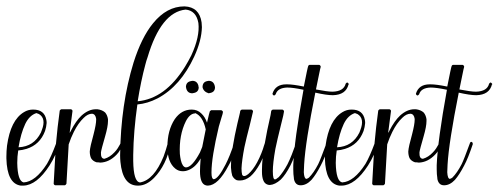

<svg xmlns="http://www.w3.org/2000/svg" viewBox="-24 -581 1561 601"><path d="M90 -227Q68 -220 55 -193Q41 -163 34 -120Q82 -122 104 -166Q106 -170 107 -174Q121 -210 98 -224Q94 -226 90 -227ZM156 -136Q160 -135 161 -131Q161 -119 141 -80Q136 -71 131 -63Q91 -1 49 0Q44 0 41 0Q-2 -6 -4 -85Q-4 -89 -4 -91Q-4 -108 -2 -125Q9 -205 51 -230Q64 -238 79 -238Q79 -238 80 -238Q115 -238 121 -206Q122 -201 122 -196Q121 -183 117 -171Q101 -128 59 -115Q46 -111 33 -110Q30 -91 30 -71Q31 -14 50 -10Q87 -12 123 -68Q136 -90 152 -133Q154 -136 156 -136Z M198 -239Q202 -238 203 -234Q198 -197 194 -165Q197 -169 198 -172Q214 -203 231 -219Q253 -239 276 -239Q279 -239 281 -239Q296 -237 305 -229Q312 -221 314 -208Q314 -205 314 -202Q314 -185 305 -154Q293 -113 292 -104Q291 -84 303 -84Q320 -89 334 -104Q340 -110 344.5 -117Q349 -124 351 -128L353 -132Q355 -136 359 -135Q362 -132 362 -128Q362 -128 347 -104Q344 -100 341 -97Q318 -73 290 -72Q284 -73 278 -73Q266 -77 261 -86Q257 -95 257 -107Q258 -122 269 -161Q277 -192 277 -206Q277 -208 277 -209Q275 -224 264 -225Q251 -225 238 -212Q221 -196 207 -168Q198 -150 191 -129L184 -6Q182 -2 179 -1H149Q145 -2 144 -6Q144 -6 151 -129Q156 -185 163 -235Q165 -238 168 -239Z M557 -551Q480 -543 438 -402Q434 -391 431 -379Q417 -327 407 -264Q493 -272 555 -372Q566 -390 575 -408Q602 -467 597 -509Q590 -548 557 -551ZM505 -136Q509 -135 510 -131V-130Q497 -64 458 -24Q434 0 409 0Q407 0 406 0Q360 -1 353 -74Q352 -84 352 -94Q352 -95 352 -96Q354 -255 394 -385Q419 -464 455 -508Q498 -561 553 -561Q553 -561 554 -561Q600 -559 607 -511Q608 -503 608 -496Q607 -454 584 -404Q541 -311 469 -273Q438 -257 406 -254Q394 -170 393 -96Q393 -94 393 -91Q393 -82 393 -77Q394 -12 414 -10H415Q458 -18 488 -91Q496 -113 501 -132Q503 -135 505 -136Z M620 -176Q611 -217 587 -227Q587 -227 586 -226Q570 -225 558 -202Q536 -158 539 -99Q540 -89 542 -80Q547 -58 558 -57Q577 -57 602 -104Q607 -115 609 -121Q614 -146 620 -176ZM713 -136Q717 -135 718 -131Q718 -119 697 -73Q694 -67 691 -62Q659 -1 627 0Q623 0 620 -1Q602 -6 602 -45Q602 -59 604 -84V-85Q586 -53 558 -46Q553 -45 548 -45Q535 -45 525 -53Q500 -73 500 -121Q500 -173 523 -208Q544 -238 576 -238Q594 -238 606 -226Q618 -215 624 -197Q632 -232 633 -233Q635 -235 637 -236H669Q673 -234 674 -231Q674 -227 669 -212Q664 -194 661 -185Q638 -88 638 -42Q638 -41 638 -40Q638 -21 645 -20Q659 -21 682 -66Q695 -91 709 -133Q711 -136 713 -136ZM610 -308Q610 -324 624 -327Q627 -328 629 -328Q644 -328 648 -313Q649 -310 649 -308Q649 -293 634 -290Q631 -289 629 -289Q613 -294 610 -308ZM558 -308Q558 -324 573 -327Q576 -328 578 -328Q593 -328 597 -313Q597 -310 598 -308Q598 -293 583 -290Q580 -289 578 -289Q563 -289 559 -304Q559 -307 558 -308Z M733 -238H763Q768 -236 768 -232Q767 -226 758 -190Q747 -148 741 -120Q733 -78 732 -54Q732 -41 734 -34Q739 -25 753 -36Q768 -49 781 -73Q788 -86 794 -101Q800 -116 802 -124L805 -133Q811 -169 823 -221Q825 -232 825 -234Q827 -237 830 -238H860Q865 -236 865 -232Q865 -227 855 -188Q844 -144 838 -115Q830 -70 830 -45Q830 -31 832 -24Q835 -15 845 -24Q847 -26 848 -26Q862 -41 876 -67Q883 -81 889.5 -97.5Q896 -114 899 -123L902 -133Q904 -136 908 -136Q911 -134 911 -130Q911 -130 892 -78Q888 -70 885 -63Q870 -34 855 -19Q837 -3 821 -2Q817 -2 814 -3Q804 -6 800 -17Q796 -27 796 -43Q796 -46 796 -49Q796 -65 798 -86Q794 -76 790 -69Q775 -42 760 -29Q744 -16 727 -16Q721 -16 717 -17Q708 -21 703 -31Q700 -41 699 -56Q699 -59 699 -61Q699 -86 705 -124Q710 -155 719 -194Q721 -203 725 -219Q728 -231 728 -234Q730 -237 733 -238Z M875 -317Q893 -317 927 -310Q939 -371 941 -375Q943 -378 945 -378Q945 -378 975 -378Q979 -377 980 -372Q979 -370 974 -345Q968 -316 965 -301Q1001 -294 1017 -294Q1052 -295 1058 -319Q1060 -322 1063 -323Q1066 -321 1068 -318V-317Q1068 -317 1067 -317Q1059 -284 1018 -283Q998 -283 963 -291Q932 -136 928 -66Q927 -47 927 -42Q928 -22 935 -21Q939 -22 943 -25Q958 -40 972 -67Q979 -81 998 -133Q1000 -139 1005 -136Q1007 -133 1007 -130Q992 -85 980 -63Q965 -34 951 -18Q935 -1 917 -1Q900 -1 896 -21Q896 -22 896 -23Q894 -35 894 -51Q894 -58 894 -64Q897 -141 926 -300Q893 -307 875 -307Q845 -306 839 -286Q837 -283 834 -282Q830 -283 829 -287V-288Q838 -317 872 -317Q873 -317 875 -317Z M1087 -227Q1065 -220 1052 -193Q1038 -163 1031 -120Q1079 -122 1101 -166Q1103 -170 1104 -174Q1118 -210 1095 -224Q1091 -226 1087 -227ZM1153 -136Q1157 -135 1158 -131Q1158 -119 1138 -80Q1133 -71 1128 -63Q1088 -1 1046 0Q1041 0 1038 0Q995 -6 993 -85Q993 -89 993 -91Q993 -108 995 -125Q1006 -205 1048 -230Q1061 -238 1076 -238Q1076 -238 1077 -238Q1112 -238 1118 -206Q1119 -201 1119 -196Q1118 -183 1114 -171Q1098 -128 1056 -115Q1043 -111 1030 -110Q1027 -91 1027 -71Q1028 -14 1047 -10Q1084 -12 1120 -68Q1133 -90 1149 -133Q1151 -136 1153 -136Z M1195 -239Q1199 -238 1200 -234Q1195 -197 1191 -165Q1194 -169 1195 -172Q1211 -203 1228 -219Q1250 -239 1273 -239Q1276 -239 1278 -239Q1293 -237 1302 -229Q1309 -221 1311 -208Q1311 -205 1311 -202Q1311 -185 1302 -154Q1290 -113 1289 -104Q1288 -84 1300 -84Q1317 -89 1331 -104Q1337 -110 1341.5 -117Q1346 -124 1348 -128L1350 -132Q1352 -136 1356 -135Q1359 -132 1359 -128Q1359 -128 1344 -104Q1341 -100 1338 -97Q1315 -73 1287 -72Q1281 -73 1275 -73Q1263 -77 1258 -86Q1254 -95 1254 -107Q1255 -122 1266 -161Q1274 -192 1274 -206Q1274 -208 1274 -209Q1272 -224 1261 -225Q1248 -225 1235 -212Q1218 -196 1204 -168Q1195 -150 1188 -129L1181 -6Q1179 -2 1176 -1H1146Q1142 -2 1141 -6Q1141 -6 1148 -129Q1153 -185 1160 -235Q1162 -238 1165 -239Z M1324 -317Q1342 -317 1376 -310Q1388 -371 1390 -375Q1392 -378 1394 -378Q1394 -378 1424 -378Q1428 -377 1429 -372Q1428 -370 1423 -345Q1417 -316 1414 -301Q1450 -294 1466 -294Q1501 -295 1507 -319Q1509 -322 1512 -323Q1515 -321 1517 -318V-317Q1517 -317 1516 -317Q1508 -284 1467 -283Q1447 -283 1412 -291Q1381 -136 1377 -66Q1376 -47 1376 -42Q1377 -22 1384 -21Q1388 -22 1392 -25Q1407 -40 1421 -67Q1428 -81 1447 -133Q1449 -139 1454 -136Q1456 -133 1456 -130Q1441 -85 1429 -63Q1414 -34 1400 -18Q1384 -1 1366 -1Q1349 -1 1345 -21Q1345 -22 1345 -23Q1343 -35 1343 -51Q1343 -58 1343 -64Q1346 -141 1375 -300Q1342 -307 1324 -307Q1294 -306 1288 -286Q1286 -283 1283 -282Q1279 -283 1278 -287V-288Q1287 -317 1321 -317Q1322 -317 1324 -317Z"/></svg>

Font: Maria
Style: Christmas
Weight: 400
Designer: Muhammad Yoni
Version: Version 001.000